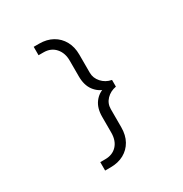

<svg xmlns="http://www.w3.org/2000/svg" viewBox="-182 -835 1015 1067"><g transform="rotate(-30 325.0 -301.0)"><path d="M220 96H185V42H217Q264 42 292 12Q320 -18 320 -70V-171Q320 -226 345.5 -260.5Q371 -295 413 -306L414 -293Q372 -304 346 -339Q320 -374 320 -430V-532Q320 -581 292 -612.5Q264 -644 217 -644H185V-698H220Q269 -698 305.5 -677.5Q342 -657 362.5 -620Q383 -583 383 -534V-417Q383 -383 407.5 -355.5Q432 -328 470 -321V-278Q432 -271 407.5 -245.5Q383 -220 383 -184V-68Q383 -17 362.5 19.5Q342 56 305.5 76Q269 96 220 96Z"/></g></svg>

Font: Azeret Mono ExtraLight
Style: Regular
Weight: 250
Designer: Martin Vácha
Foundry: Displaay
Version: Version 1.002